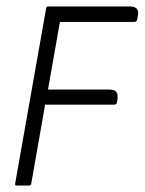

<svg xmlns="http://www.w3.org/2000/svg" viewBox="-20 -576 449 596"><path d="M120 -251 77 -6Q76 0 71 0H31Q27 0 27 -4V-6L123 -549Q124 -556 129 -556H383Q409 -556 409 -535Q409 -533 408.5 -531Q408 -529 408 -527L406 -516Q405 -508 397 -508H166L129 -298H320Q345 -298 345 -277V-270L343 -258Q342 -251 333 -251Z"/></svg>

Font: Zain Light
Style: Italic
Weight: 300
Italic angle: -10°
Designer: Zain,Boutros
Foundry: Mobile Telecommunications Company (Zain), 2024
Version: Version 1.51; ttfautohint (v1.8.4)